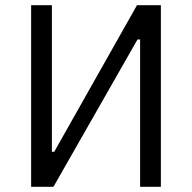

<svg xmlns="http://www.w3.org/2000/svg" viewBox="-20 -720 740 740"><path d="M100 0H186L510 -568H520V0H600V-700H508L189 -135H180V-700H100Z"/></svg>

Font: Fixel Variable
Style: Regular
Weight: 100
Width: 3
Designer: AlfaBravo + MacPaw
Foundry: Kyrylo Tkachov, Marchela Mozhyna, Serhii Makarenko, Maria Weinstein, Zakhar Kryvoshyya
Version: Version 1.211